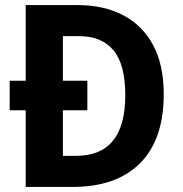

<svg xmlns="http://www.w3.org/2000/svg" viewBox="-20 -734 717 754"><path d="M285 -714Q388 -714 464 -674Q540 -634 581.5 -556.5Q623 -479 623 -364Q623 -186 530 -93Q437 0 266 0H81V-301H18V-417H81V-714ZM292 -592H227V-417H323V-301H227V-122H279Q472 -122 472 -360Q472 -481 425.5 -536.5Q379 -592 292 -592Z"/></svg>

Font: Noto Sans Gujarati SemiCondensed
Style: Bold
Weight: 700
Width: 4
Designer: Jelle Bosma - Monotype Design Team, Universal Thirst
Foundry: Monotype Imaging Inc.
Version: Version 2.106; ttfautohint (v1.8.4.7-5d5b)